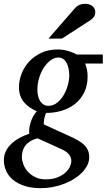

<svg xmlns="http://www.w3.org/2000/svg" viewBox="-51 -752 556 1001"><path d="M320.8 87.9Q320.8 69.8 310.1 54.7Q299.3 39.6 270 25.9L145 -30.8Q121.1 -24.9 105.2 -14.6Q89.4 -4.4 80.1 8.5Q70.8 21.5 66.9 36.1Q63 50.8 63 65.9Q63 83 70.3 103.5Q77.6 124 93 141.6Q108.4 159.2 131.8 171.1Q155.3 183.1 187 183.1Q223.1 183.1 248.5 172.9Q273.9 162.6 290 147.9Q306.2 133.3 313.5 116.9Q320.8 100.6 320.8 87.9ZM310.1 -358.9Q310.1 -377.4 306.6 -394.3Q303.2 -411.1 296.1 -424.1Q289.1 -437 278.1 -444.6Q267.1 -452.1 252 -452.1Q233.9 -452.1 214.8 -439Q195.8 -425.8 179.9 -402.8Q164.1 -379.9 154.1 -349.1Q144 -318.4 144 -283.2Q144 -265.1 147.9 -249.8Q151.9 -234.4 159.4 -223.4Q167 -212.4 177.5 -206.3Q188 -200.2 201.2 -200.2Q226.1 -200.2 246.3 -216.1Q266.6 -231.9 280.8 -255.9Q294.9 -279.8 302.5 -307.6Q310.1 -335.4 310.1 -358.9ZM393.1 -420.9Q397.5 -409.7 401.6 -392.1Q405.8 -374.5 405.8 -354Q405.8 -306.2 388.2 -270.5Q370.6 -234.9 340.8 -210.9Q311 -187 271.7 -175Q232.4 -163.1 189 -163.1Q185.5 -155.8 183.1 -147Q180.7 -138.2 179.2 -129.6Q177.7 -121.1 177.2 -114Q176.8 -106.9 178.2 -103L312 -42Q335 -31.7 353.8 -21.2Q372.6 -10.7 386 1.7Q399.4 14.2 406.7 30Q414.1 45.9 414.1 67.9Q414.1 89.4 404.1 109.6Q394 129.9 376.7 147.7Q359.4 165.5 335.2 180.7Q311 195.8 283 206.5Q254.9 217.3 223.9 223.1Q192.9 229 161.1 229Q111.8 229 75.7 216.8Q39.6 204.6 15.9 184.6Q-7.8 164.6 -19.3 138.2Q-30.8 111.8 -30.8 83Q-30.8 57.6 -20.3 36.1Q-9.8 14.6 8.3 -2.4Q26.4 -19.5 50.5 -32.7Q74.7 -45.9 102.1 -55.2Q99.6 -66.9 101.8 -82.8Q104 -98.6 109.1 -115Q114.3 -131.3 122.6 -146.5Q130.9 -161.6 141.1 -171.9Q121.1 -180.7 104 -192.1Q86.9 -203.6 74.5 -218.5Q62 -233.4 54.9 -252.7Q47.9 -272 47.9 -295.9Q47.9 -332.5 61.5 -367.9Q75.2 -403.3 101.3 -431.4Q127.4 -459.5 164.8 -476.8Q202.1 -494.1 250 -494.1Q268.1 -494.1 283.9 -491Q299.8 -487.8 312.7 -483.6Q325.7 -479.5 335.2 -475.1Q344.7 -470.7 349.1 -467.8H484.9V-420.9ZM445.8 -689Q445.8 -674.8 439.5 -665.3Q433.1 -655.8 421.9 -647.9L272 -550.8H201.7L337.9 -707Q342.8 -712.9 348.1 -717.3Q353.5 -721.7 360.1 -725.1Q366.7 -728.5 375.2 -730.2Q383.8 -731.9 395 -731.9Q408.2 -731.9 417.7 -728Q427.2 -724.1 433.3 -718Q439.5 -711.9 442.6 -704.1Q445.8 -696.3 445.8 -689Z"/></svg>

Font: Charis SIL Eur
Style: Italic
Weight: 400
Italic angle: -11°
Foundry: SIL International
Version: Version 5.000